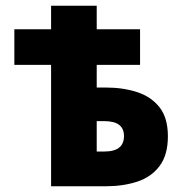

<svg xmlns="http://www.w3.org/2000/svg" viewBox="-20 -649 640 669"><path d="M158 0V-423H30V-547H158V-629H317V-547H468V-423H317V-344H349Q409 -344 458 -328Q507 -312 536 -275Q565 -238 565 -174Q565 -109 536 -70.5Q507 -32 458 -16Q409 0 349 0ZM317 -121H342Q378 -121 395 -134.5Q412 -148 412 -175Q412 -201 395 -214Q378 -227 342 -227H317Z"/></svg>

Font: Source Code Pro ExtraBold
Style: Regular
Weight: 800
Monospace: yes
Designer: Paul D. Hunt, Teo Tuominen
Foundry: Adobe Systems Incorporated
Version: Version 1.018;hotconv 1.0.116;makeotfexe 2.5.65601